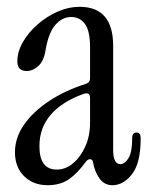

<svg xmlns="http://www.w3.org/2000/svg" viewBox="-20 -536 439 565"><path d="M120 9Q78 9 51 -17.5Q24 -44 24 -88Q24 -131 51 -169.5Q78 -208 125 -239Q172 -270 232 -289Q245 -293 245 -306V-397Q245 -445 230 -465.5Q215 -486 189 -486Q164 -486 143.5 -463.5Q123 -441 114 -388Q109 -356 92.5 -341.5Q76 -327 59 -327Q31 -327 31 -355Q31 -384 47.5 -412.5Q64 -441 91 -464.5Q118 -488 150 -502Q182 -516 214 -516Q313 -516 313 -401V-95Q313 -53 334 -53Q347 -53 358 -70.5Q369 -88 369 -130Q369 -146 382 -146Q394 -146 394 -129Q394 -56 368.5 -23.5Q343 9 311 9Q287 9 273 -10.5Q259 -30 254 -57Q253 -67 245.5 -67.5Q238 -68 231 -58Q207 -25 182 -8Q157 9 120 9ZM147 -37Q173 -37 195 -55.5Q217 -74 231 -105Q245 -136 245 -175V-248Q245 -267 224 -259Q163 -237 129.5 -198.5Q96 -160 96 -106Q96 -37 147 -37Z"/></svg>

Font: Instrument Serif
Style: Regular
Weight: 400
Designer: Rodrigo Fuenzalida
Foundry: fragTYPE
Version: Version 1.000; ttfautohint (v1.8.4.7-5d5b);gftools[0.9.27]